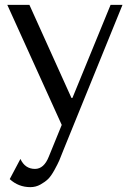

<svg xmlns="http://www.w3.org/2000/svg" viewBox="-20 -520 544 790"><path d="M274 -117H278L435 -500H484L242 95Q230 126 224 140Q218 154 204 179.5Q190 205 177.5 217Q165 229 146 239.5Q127 250 105 250Q56 250 20 217L64 134Q83 175 124 175Q161 175 181 124L234 -6L10 -500H101Z"/></svg>

Font: Tenor Sans
Style: Regular
Weight: 400
Designer: Denis Masharov
Foundry: Denis Masharov
Version: Version 1.1